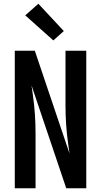

<svg xmlns="http://www.w3.org/2000/svg" viewBox="-20 -1006 540 1026"><path d="M59 0V-735H166L351 -187Q351 -191 350.5 -194.5Q350 -198 349 -202L344 -239Q337 -289 333.5 -339.5Q330 -390 330 -441V-735H441V0H334L149 -548Q149 -544 149.5 -540.5Q150 -537 151 -533L156 -496Q163 -446 166.5 -395.5Q170 -345 170 -294V0ZM265 -790 115 -924 185 -986 321 -840Z"/></svg>

Font: Zed Mono
Style: Bold
Weight: 700
Monospace: yes
Designer: Belleve Invis
Foundry: Belleve Invis
Version: Version 1.0.0; ttfautohint (v1.8.4)